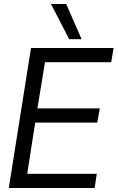

<svg xmlns="http://www.w3.org/2000/svg" viewBox="-20 -940 588 960"><path d="M24 0 135 -700H548L536 -629H205L167 -398H479L466 -327H156L116 -71H464L453 0ZM326 -744 235 -920H311L388 -744Z"/></svg>

Font: Georama
Style: Italic
Weight: 400
Italic angle: -9°
Designer: Jean-Baptiste Levee
Foundry: Production Type
Version: Version 1.000